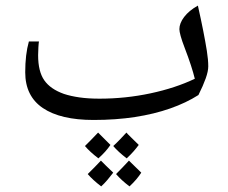

<svg xmlns="http://www.w3.org/2000/svg" viewBox="-20 -563 812 685"><path d="M314 -135Q196 -135 133 -177.5Q70 -220 70 -305Q70 -369 83 -415H119Q118 -411 117 -394.5Q116 -378 116 -366Q116 -308 138 -276.5Q160 -245 208 -228Q232 -220 263.5 -215.5Q295 -211 335 -211Q428 -211 517 -230Q606 -249 675 -282Q670 -303 661 -330.5Q652 -358 639 -392Q629 -418 624.5 -434.5Q620 -451 620 -459Q620 -480 637 -502.5Q654 -525 686 -543Q697 -494 705 -453.5Q713 -413 718 -381.5Q723 -350 723 -326Q723 -309 714 -283.5Q705 -258 688 -224Q644 -196 587 -176Q530 -156 461.5 -145.5Q393 -135 314 -135ZM432 2Q402 -21 384 -42Q396 -53 408 -65.5Q420 -78 431 -90Q436 -84 447.5 -73Q459 -62 475 -46Q467 -35 456.5 -23Q446 -11 432 2ZM341 102Q311 79 293 58Q305 46 317 34Q329 22 340 10Q346 16 357 27Q368 38 384 53Q374 66 363.5 78.5Q353 91 341 102ZM331 2Q301 -21 283 -42Q291 -50 303 -62Q315 -74 330 -90Q336 -84 347 -73Q358 -62 374 -46Q358 -22 331 2ZM442 102Q413 80 394 58Q406 46 417.5 34Q429 22 440 10Q451 21 462 31.5Q473 42 484 53Q477 64 466.5 76.5Q456 89 442 102Z"/></svg>

Font: Noto Naskh Arabic UI
Style: Regular
Weight: 400
Designer: Monotype Design Team, David Williams, Mohamad Dakak and Nizar Qandah
Foundry: Monotype Imaging Inc.
Version: Version 2.014